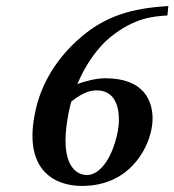

<svg xmlns="http://www.w3.org/2000/svg" viewBox="-20 -601 575 633"><path d="M532 -550 535 -581C412 -574 329 -547 251 -482C165 -410 114 -321 96 -231C90 -203 87 -177 87 -154C87 -20 180 12 250 12C403 12 465 -104 479 -173C481 -183 483 -196 483 -210C483 -265 458 -343 327 -343C300 -343 265 -335 235 -324C263 -390 302 -444 343 -478C424 -543 485 -547 532 -550ZM215 -266C258 -301 285 -303 299 -303C357 -303 372 -252 372 -207C372 -191 370 -177 368 -166C347 -65 302 -24 267 -24C235 -24 196 -49 196 -138C196 -163 199 -192 206 -228C208 -238 212 -256 215 -266Z"/></svg>

Font: Linux Libertine O
Style: Bold Italic
Weight: 700
Italic angle: -11.5°
Designer: Philipp H. Poll
Foundry: Philipp H. Poll
Version: Version 4.1.0